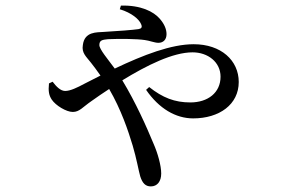

<svg xmlns="http://www.w3.org/2000/svg" viewBox="-20 -597 1040 686"><path d="M408 -564C451 -551 477 -528 484 -511C489 -500 486 -495 475 -493C455 -490 403 -486 351 -483C326 -481 282 -485 276 -436C271 -407 289 -394 305 -373C315 -360 326 -346 339 -327C320 -317 301 -308 282 -298C256 -284 231 -272 213 -272C196 -272 181 -288 168 -305L155 -299C152 -271 155 -256 165 -241C179 -220 217 -197 240 -197C264 -197 275 -214 307 -236C327 -250 348 -265 370 -279C413 -205 438 -130 454 -77C468 -30 475 12 481 33C489 58 500 69 519 69C542 69 556 51 556 23C556 -5 544 -49 528 -85C504 -143 465 -231 417 -310C505 -364 598 -410 668 -410C723 -410 768 -375 768 -323C768 -266 723 -231 660 -231C604 -231 561 -248 513 -286L502 -276C548 -209 608 -174 670 -174C764 -174 833 -224 833 -304C833 -381 770 -439 672 -439C592 -439 493 -401 390 -352C365 -386 335 -421 335 -436C335 -453 345 -455 366 -457C409 -459 471 -458 497 -454C514 -452 532 -444 546 -444C563 -444 575 -455 575 -475C575 -494 566 -513 550 -531C529 -555 484 -579 412 -577Z"/></svg>

Font: Noto Serif SC Medium
Style: Regular
Weight: 500
Designer: Ryoko NISHIZUKA 西塚涼子 (kana & ideographs); Frank Grießhammer (Latin, Greek & Cyrillic); Wenlong ZHANG 张文龙 (bopomofo); San
Foundry: Adobe Systems Incorporated
Version: Version 1.001;PS 1.001;hotconv 16.6.54;makeotf.lib2.5.65590